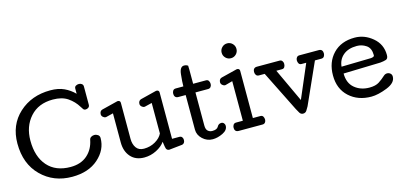

<svg xmlns="http://www.w3.org/2000/svg" viewBox="-72 -1344 3896 1853"><g transform="rotate(-15 1876.0 -418.0)"><path d="M827.1 -278.8Q827.1 -161.6 729 -74.7Q630.9 12.2 467.3 12.2Q283.2 12.2 160.4 -109.1Q37.6 -230.5 37.6 -434.1Q37.6 -620.1 162.8 -734.6Q288.1 -849.1 476.6 -849.1Q556.2 -849.1 613.3 -822.5Q670.4 -795.9 714.4 -751V-801.8Q714.4 -820.3 727.8 -828.6Q741.2 -836.9 759.3 -836.9Q775.4 -836.9 787.8 -827.4Q800.3 -817.9 800.3 -800.8V-618.2Q800.3 -601.1 787.8 -591.6Q775.4 -582 759.3 -582Q742.7 -582 734.9 -595Q727.1 -607.9 718.3 -620.1Q682.6 -678.7 625.2 -717.8Q567.9 -756.8 476.6 -756.8Q332 -756.8 249 -663.8Q166 -570.8 166 -428.7Q166 -268.6 247.1 -176Q328.1 -83.5 476.6 -83.5Q579.6 -83.5 643.6 -139.4Q707.5 -195.3 725.6 -288.1Q729 -305.7 743.9 -314.2Q758.8 -322.8 775.4 -322.8Q794.4 -322.8 810.8 -311.5Q827.1 -300.3 827.1 -278.8Z M1206.1 -70.8Q1268.6 -70.8 1319.6 -100.3Q1370.6 -129.9 1391.1 -172.9V-478L1321.3 -460.9Q1320.3 -460.4 1318.4 -460.2Q1316.4 -460 1314 -460Q1299.3 -460 1286.6 -471.9Q1273.9 -483.9 1273.9 -499Q1273.9 -514.6 1281.2 -525.6Q1288.6 -536.6 1302.2 -540L1458 -579.1Q1459.5 -579.6 1461.7 -579.8Q1463.9 -580.1 1466.3 -580.1Q1477.5 -580.1 1484.4 -574Q1491.2 -567.9 1491.2 -556.2V-92.8H1564.9Q1581.5 -92.8 1590.3 -81.3Q1599.1 -69.8 1599.1 -53.2Q1599.1 -37.6 1592 -26.6Q1585 -15.6 1571.3 -12.2L1438 2Q1423.8 2 1415.3 -7.6Q1406.7 -17.1 1403.3 -41L1396 -88.9Q1367.7 -46.9 1309.6 -17.3Q1251.5 12.2 1188 12.2Q1101.1 12.2 1052.5 -43.2Q1003.9 -98.6 1003.9 -187V-478L934.1 -460.9Q933.1 -460.4 931.4 -460.2Q929.7 -460 927.2 -460Q912.6 -460 899.9 -471.9Q887.2 -483.9 887.2 -499Q887.2 -514.6 894.3 -525.6Q901.4 -536.6 915 -540L1071.3 -579.1Q1072.8 -579.6 1074.7 -579.8Q1076.7 -580.1 1079.1 -580.1Q1090.3 -580.1 1097.2 -574Q1104 -567.9 1104 -556.2V-195.8Q1104 -142.1 1129.2 -106.4Q1154.3 -70.8 1206.1 -70.8Z M1887.2 -65.4Q1934.1 -65.4 1947.8 -91.8Q1961.4 -118.2 1989.3 -118.2Q2004.4 -118.2 2014.4 -107.2Q2024.4 -96.2 2024.4 -81.1Q2024.4 -37.6 1972.2 -12.2Q1919.9 13.2 1870.6 13.2Q1813.5 13.2 1770.5 -27.1Q1727.5 -67.4 1727.5 -121.1V-466.8H1654.3Q1633.8 -466.8 1624 -478.5Q1614.3 -490.2 1614.3 -508.8Q1614.3 -526.9 1623.3 -540Q1632.3 -553.2 1651.4 -553.2H1727.5Q1727.5 -597.7 1735.4 -671.9Q1743.2 -746.1 1785.2 -746.1Q1797.4 -746.1 1806.4 -743.2Q1815.4 -740.2 1824.2 -733.9V-724.1Q1824.2 -717.8 1824.7 -709.7Q1825.2 -701.7 1825.2 -695.3V-553.2H1953.1Q1971.7 -553.2 1980 -539.6Q1988.3 -525.9 1988.3 -507.8Q1988.3 -491.7 1978.8 -479.2Q1969.2 -466.8 1952.1 -466.8H1825.2V-136.2Q1825.2 -98.1 1842.8 -81.8Q1860.4 -65.4 1887.2 -65.4Z M2242.7 -696.8Q2211.9 -696.8 2190.2 -718.5Q2168.5 -740.2 2168.5 -771Q2168.5 -801.8 2190.2 -823.5Q2211.9 -845.2 2242.7 -845.2Q2273.4 -845.2 2294.9 -823.5Q2316.4 -801.8 2316.4 -771Q2316.4 -740.2 2294.9 -718.5Q2273.4 -696.8 2242.7 -696.8ZM2092.3 -40.5Q2092.3 -58.6 2101.3 -71.5Q2110.4 -84.5 2129.4 -84.5H2196.3V-480L2126.5 -460.9Q2125.5 -460.4 2123.8 -460.2Q2122.1 -460 2119.6 -460Q2105 -460 2092.3 -471.9Q2079.6 -483.9 2079.6 -499Q2079.6 -514.6 2086.7 -525.6Q2093.8 -536.6 2107.4 -540L2263.7 -579.1Q2265.1 -579.6 2267.1 -579.8Q2269 -580.1 2271.5 -580.1Q2282.2 -580.1 2289.3 -574Q2296.4 -567.9 2296.4 -557.1V-84.5H2371.6Q2390.1 -84.5 2398.4 -71Q2406.7 -57.6 2406.7 -39.6Q2406.7 -23.4 2397.2 -11.7Q2387.7 0 2370.6 0H2132.3Q2111.8 0 2102.1 -11Q2092.3 -22 2092.3 -40.5Z M2724.1 -512.2Q2724.1 -494.1 2716.1 -480.5Q2708 -466.8 2689.5 -466.8H2633.3L2789.1 -132.8L2932.1 -466.8H2885.3Q2866.7 -466.8 2858.4 -480.5Q2850.1 -494.1 2850.1 -512.2Q2850.1 -528.3 2859.6 -540.8Q2869.1 -553.2 2886.2 -553.2H3080.1Q3101.1 -553.2 3110.6 -541.5Q3120.1 -529.8 3120.1 -511.2Q3120.1 -493.2 3111.1 -480Q3102.1 -466.8 3083 -466.8H3019L2835.4 -57.1Q2824.7 -36.6 2812.3 -18.3Q2799.8 0 2776.4 0Q2755.4 0 2742.9 -19Q2730.5 -38.1 2719.2 -61L2517.1 -466.8H2459.5Q2440.9 -466.8 2431.6 -480Q2422.4 -493.2 2422.4 -511.2Q2422.4 -529.8 2432.1 -541.5Q2441.9 -553.2 2462.4 -553.2H2688.5Q2705.6 -553.2 2714.8 -540.8Q2724.1 -528.3 2724.1 -512.2Z M3253.4 -272.9Q3253.4 -177.2 3313.2 -127.2Q3373 -77.1 3460.4 -77.1Q3522.5 -77.1 3557.9 -100.3Q3593.3 -123.5 3625.5 -153.3Q3632.8 -159.7 3641.1 -162.8Q3649.4 -166 3657.7 -166Q3677.2 -166 3690.9 -154.1Q3704.6 -142.1 3704.6 -122.1Q3704.6 -59.6 3614 -23.7Q3523.4 12.2 3456.5 12.2Q3322.8 12.2 3236.1 -67.1Q3149.4 -146.5 3149.4 -280.8Q3149.4 -413.6 3229 -496.8Q3308.6 -580.1 3444.8 -580.1Q3542.5 -580.1 3623 -512.5Q3703.6 -444.8 3703.6 -337.9Q3703.6 -301.3 3680.9 -293.9Q3658.2 -286.6 3623.5 -283.2ZM3581.1 -369.1Q3581.1 -439 3538.3 -468Q3495.6 -497.1 3444.8 -497.1Q3358.9 -497.1 3308.3 -454.6Q3257.8 -412.1 3251.5 -341.8L3544.9 -348.1Q3558.6 -348.6 3569.8 -353.3Q3581.1 -357.9 3581.1 -369.1Z"/></g></svg>

Font: Cutive
Style: Regular
Weight: 400
Designer: Vernon Adams
Version: Version 1.002